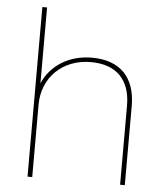

<svg xmlns="http://www.w3.org/2000/svg" viewBox="-52 -766 697 812"><g transform="rotate(5 296.5 -360.0)"><path d="M95 0H115V-307C115 -423 200 -506 320 -506C428 -506 488 -446 488 -336V0H508V-336C508 -458 442 -525 323 -525C225 -525 148 -475 115 -398V-720H95Z"/></g></svg>

Font: Fixel Text Thin
Style: Regular
Weight: 100
Width: 4
Designer: AlfaBravo + MacPaw
Foundry: Kyrylo Tkachov, Marchela Mozhyna, Serhii Makarenko, Maria Weinstein, Zakhar Kryvoshyya
Version: Version 1.211